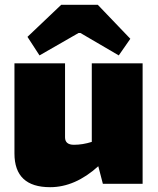

<svg xmlns="http://www.w3.org/2000/svg" viewBox="-20 -763 655 797"><path d="M144 -533 94 -610 234 -743H386L521 -602L473 -533L314 -626H306ZM572 -500V0H407L388 -73Q292 14 188 14Q40 14 40 -126V-500H250V-193Q250 -162 287 -162Q323 -162 361 -174V-500Z"/></svg>

Font: Exo 2.0 Black
Style: Regular
Weight: 900
Designer: Natanael Gama
Version: Version 1.001;PS 001.001;hotconv 1.0.70;makeotf.lib2.5.58329